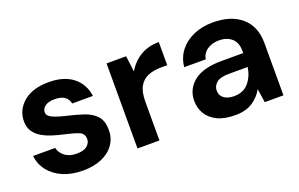

<svg xmlns="http://www.w3.org/2000/svg" viewBox="-69 -774 1637 1052"><g transform="rotate(-20 749.0 -248.0)"><path d="M270 12Q204 12 154 -9.5Q104 -31 74 -69Q44 -107 38 -157H167Q173 -128 199.5 -107.5Q226 -87 268 -87Q310 -87 329.5 -104Q349 -121 349 -143Q349 -175 321 -186.5Q293 -198 243 -209Q211 -216 178 -226Q145 -236 117.5 -251.5Q90 -267 73 -291.5Q56 -316 56 -352Q56 -418 108.5 -463Q161 -508 256 -508Q344 -508 396.5 -467Q449 -426 459 -354H338Q327 -409 255 -409Q219 -409 199.5 -395Q180 -381 180 -360Q180 -338 209 -325Q238 -312 286 -301Q338 -289 381.5 -274.5Q425 -260 451 -231.5Q477 -203 477 -150Q478 -104 453 -67Q428 -30 381 -9Q334 12 270 12Z M590 0V-496H704L716 -403Q743 -451 789.5 -479.5Q836 -508 899 -508V-373H863Q821 -373 788 -360Q755 -347 736.5 -315Q718 -283 718 -226V0Z M1157 12Q1093 12 1052 -8.5Q1011 -29 991 -63Q971 -97 971 -138Q971 -207 1025 -250Q1079 -293 1187 -293H1313V-305Q1313 -356 1284 -380Q1255 -404 1212 -404Q1173 -404 1144 -385.5Q1115 -367 1108 -331H983Q988 -385 1019.5 -425Q1051 -465 1101 -486.5Q1151 -508 1213 -508Q1319 -508 1380 -455Q1441 -402 1441 -305V0H1332L1320 -80Q1298 -40 1258.5 -14Q1219 12 1157 12ZM1186 -88Q1241 -88 1271.5 -124Q1302 -160 1310 -213H1201Q1150 -213 1128 -194.5Q1106 -176 1106 -149Q1106 -120 1128 -104Q1150 -88 1186 -88Z"/></g></svg>

Font: DeepMind Sans
Style: Bold
Weight: 700
Designer: Jonny Pinhorn / Modifications: Colophon Foundry
Foundry: Colophon Foundry
Version: Version 1.002; ttfautohint (v1.8.2)